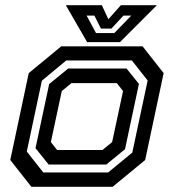

<svg xmlns="http://www.w3.org/2000/svg" viewBox="-20 -718 668 738"><path d="M100.5 0 19.5 -103 90.5 -437 215.5 -540H528L609 -437L538 -103L413 0ZM146.5 -55H395.5L488.5 -131.5L547.5 -408.5L487 -485.5H234.5L141 -408L83 -135.5ZM167 -85.5 116.5 -148.5 169 -395 242 -454.5H466.5L514 -395.5L460.5 -144.5L388.5 -85.5ZM199.5 -141.5H374L411 -172L453 -368L429 -398.5H254.5L217.5 -368L175.5 -172ZM315 -556 233 -698H371.5L396.5 -644L444.5 -698H583L441 -556ZM349 -591H419.5L484.5 -658H454.5L408 -608H368L343 -658H313Z"/></svg>

Font: Tourney Thin SemiBold
Style: Italic
Weight: 600
Italic angle: -12°
Version: Version 1.015